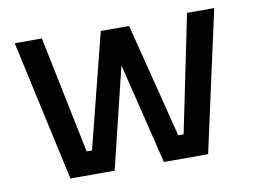

<svg xmlns="http://www.w3.org/2000/svg" viewBox="-61 -586 888 672"><g transform="rotate(-10 383.0 -250.0)"><path d="M138.4 0 28.5 -500H125.1L210.7 -83.5H229.8L332.6 -490H433.4L536.2 -83.5H555.4L641 -500H737.6L627.7 0H470.6L383 -358.9L295.5 0Z"/></g></svg>

Font: TitilliumWeb ExtraLight
Style: Regular
Weight: 400
Designer: Mohamed Gaber, Accademia di Belle Arti di Urbino and others
Foundry: Kief Type Foundry, Accademia di Belle Arti di Urbino and others
Version: Version 3.000; ttfautohint (v1.8.2)